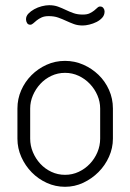

<svg xmlns="http://www.w3.org/2000/svg" viewBox="-20 -712 501 738"><path d="M230 -478Q267 -478 300 -463.5Q333 -449 358.5 -424.5Q384 -400 399 -366.5Q414 -333 414 -295V-179Q414 -143 399 -109.5Q384 -76 358.5 -50.5Q333 -25 300 -9.5Q267 6 230 6Q193 6 160 -9Q127 -24 102 -49.5Q77 -75 62 -108.5Q47 -142 47 -179V-295Q47 -332 61.5 -365Q76 -398 101 -423Q126 -448 159 -463Q192 -478 230 -478ZM365 -295Q365 -321 354.5 -345.5Q344 -370 325.5 -389.5Q307 -409 282.5 -420.5Q258 -432 230 -432Q202 -432 177.5 -420.5Q153 -409 135 -389.5Q117 -370 106.5 -345.5Q96 -321 96 -295V-179Q96 -152 106.5 -127Q117 -102 135 -82.5Q153 -63 177.5 -51.5Q202 -40 230 -40Q258 -40 282.5 -51.5Q307 -63 325.5 -82.5Q344 -102 354.5 -127Q365 -152 365 -179ZM167 -650Q151 -650 140 -645Q129 -640 121 -633.5Q113 -627 107.5 -622Q102 -617 96 -617Q88 -617 84 -623.5Q80 -630 80 -638Q80 -650 89 -659.5Q98 -669 111.5 -676.5Q125 -684 140.5 -688Q156 -692 169 -692Q188 -692 203 -686.5Q218 -681 232.5 -674Q247 -667 262.5 -661.5Q278 -656 298 -656Q315 -656 325 -661Q335 -666 342 -671.5Q349 -677 354 -682Q359 -687 365 -687Q373 -687 377.5 -681Q382 -675 382 -668Q382 -654 373 -644Q364 -634 351 -627.5Q338 -621 323.5 -617.5Q309 -614 298 -614Q279 -614 264 -619.5Q249 -625 234 -632Q219 -639 203.5 -644.5Q188 -650 167 -650Z"/></svg>

Font: AkaAcidDosis
Style: Light
Weight: 300
Designer: Edgar Tolentino, Pablo Impallari, Igino Marini, Aka-Acid
Foundry: Edgar Tolentino, Pablo Impallari, Igino Marini, Aka-Acid
Version: Version 1.007